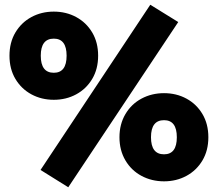

<svg xmlns="http://www.w3.org/2000/svg" viewBox="-20 -745 919 810"><path d="M614 -725 732 -652 268 45 151 -28ZM394 -510Q394 -454 369 -412Q344 -370 301.5 -347Q259 -324 207 -324Q155 -324 112.5 -347Q70 -370 45 -412Q20 -454 20 -510Q20 -566 45 -608Q70 -650 112.5 -673Q155 -696 207 -696Q259 -696 301.5 -673Q344 -650 369 -608Q394 -566 394 -510ZM152 -510Q152 -438 207 -438Q261 -438 261 -510Q261 -582 207 -582Q152 -582 152 -510ZM859 -166Q859 -110 834 -68Q809 -26 766.5 -3Q724 20 672 20Q620 20 577 -3Q534 -26 509 -68.5Q484 -111 484 -166Q484 -221 509 -263.5Q534 -306 577 -329Q620 -352 672 -352Q724 -352 766.5 -329Q809 -306 834 -264Q859 -222 859 -166ZM617 -166Q617 -94 672 -94Q726 -94 726 -166Q726 -238 672 -238Q617 -238 617 -166Z"/></svg>

Font: Fira Sans Black
Style: Regular
Weight: 900
Designer: Carrois Corporate & Edenspiekermann AG
Foundry: Carrois Corporate GbR & Edenspiekermann AG
Version: Version 4.203